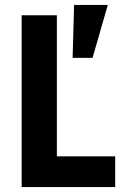

<svg xmlns="http://www.w3.org/2000/svg" viewBox="-20 -760 520 780"><path d="M448 0H68V-698H211V-125H448ZM418 -740 356 -525H275L281 -740Z"/></svg>

Font: IBM Plex Sans Condensed
Style: Bold
Weight: 700
Width: 3
Designer: Mike Abbink, Paul van der Laan, Pieter van Rosmalen
Foundry: Bold Monday
Version: Version 3.201